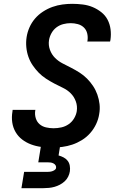

<svg xmlns="http://www.w3.org/2000/svg" viewBox="-20 -763 640 1003"><path d="M252 8Q223 8 195.5 4.5Q168 1 142.5 -8.5Q117 -18 96 -34Q75 -50 61.5 -73Q48 -96 44 -123.5Q40 -151 45 -180L46 -189H165L164 -185Q161 -164 167 -145Q173 -126 187 -114Q201 -102 220.5 -97.5Q240 -93 260 -93Q280 -93 300.5 -97.5Q321 -102 338.5 -114Q356 -126 367 -144.5Q378 -163 381 -182Q385 -209 376 -233.5Q367 -258 349.5 -275.5Q332 -293 309 -304Q286 -315 264 -326.5Q242 -338 220.5 -352Q199 -366 182 -383.5Q165 -401 151 -421.5Q137 -442 128.5 -466Q120 -490 117.5 -516.5Q115 -543 119 -569Q123 -595 134 -620Q145 -645 163 -666Q181 -687 205 -702.5Q229 -718 254.5 -727Q280 -736 306 -739.5Q332 -743 357 -743Q385 -743 412.5 -739.5Q440 -736 464 -726Q488 -716 509 -699.5Q530 -683 542 -660Q554 -637 557.5 -610Q561 -583 557 -555L555 -546H436L437 -550Q440 -570 435.5 -588.5Q431 -607 418 -619.5Q405 -632 386.5 -637Q368 -642 349 -642Q330 -642 310.5 -637Q291 -632 275 -620Q259 -608 249 -590Q239 -572 236 -553Q232 -527 241 -502.5Q250 -478 267.5 -460.5Q285 -443 307.5 -431.5Q330 -420 352.5 -408.5Q375 -397 396 -383.5Q417 -370 434.5 -352.5Q452 -335 466 -314Q480 -293 488.5 -269Q497 -245 500 -219Q503 -193 498 -166Q494 -140 482 -114.5Q470 -89 451 -67.5Q432 -46 407.5 -31Q383 -16 357.5 -7.5Q332 1 305 4.5Q278 8 252 8ZM92 220 106 135H221Q228 135 236 134.5Q244 134 251 132Q258 130 265 125.5Q272 121 273 114Q274 106 270 100Q266 94 259 90.5Q252 87 245 86Q238 85 230 85H180L209 -93H309L286 49Q300 53 312.5 59.5Q325 66 333.5 77Q342 88 344.5 102.5Q347 117 345 132Q343 146 336 160Q329 174 317.5 184.5Q306 195 292.5 202Q279 209 265 213Q251 217 236 218.5Q221 220 207 220Z"/></svg>

Font: Iosevka Extended
Style: Bold Italic
Weight: 700
Width: 7
Italic angle: -9°
Monospace: yes
Designer: Belleve Invis
Foundry: Belleve Invis
Version: Version 32.5.0; ttfautohint (v1.8.4)